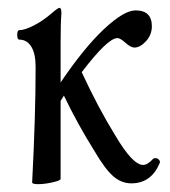

<svg xmlns="http://www.w3.org/2000/svg" viewBox="-20 -451 428 484"><path d="M61 9.8Q69.8 -159.7 69.8 -282.2Q69.8 -315.9 58.8 -333.5Q47.9 -351.1 28.8 -351.1Q23.4 -351.1 23.4 -363Q23.4 -375 28.8 -375Q42.5 -375 65.7 -387Q88.9 -398.9 110.8 -418Q126 -431.2 129.9 -431.2Q134.8 -431.2 134.8 -417Q132.8 -394 132.8 -345.2V-243.2Q191.9 -330.6 242.2 -377.7Q292.5 -424.8 321.8 -424.8Q362.8 -424.8 362.8 -384.8Q362.8 -363.3 348.1 -347.2Q333.5 -331.1 318.8 -331.1Q309.6 -331.1 296.4 -343Q283.2 -355 275.9 -355Q251.5 -355 186 -269Q227.5 -179.2 271 -108.9Q314.5 -35.2 340.8 -35.2Q352.1 -35.2 366.2 -50.8Q368.7 -52.7 373.3 -52.2Q377.9 -51.8 381.3 -47.6Q384.8 -43.5 381.8 -38.1Q360.4 11.2 311 11.2Q286.1 11.2 265.4 -6.8Q244.6 -24.9 217.8 -70.8Q175.3 -138.7 141.1 -210Q139.6 -208 137 -203.4Q134.3 -198.7 132.8 -196.8V0Q132.8 3.9 114 8.3Q95.2 12.7 79.3 13.2Q63.5 13.7 61 9.8Z"/></svg>

Font: Junicode SmCond Light
Style: Regular
Weight: 300
Width: 4
Designer: Peter S. Baker
Version: Version 2.206